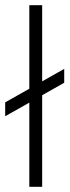

<svg xmlns="http://www.w3.org/2000/svg" viewBox="-20 -720 268 740"><path d="M0 -325.5 93 -378V-700H142.5V-406.5L227.5 -454.5V-401L142.5 -353V0H93V-324.5L0 -272Z"/></svg>

Font: Overused Grotesk Light
Style: Regular
Weight: 300
Version: Version 0.004